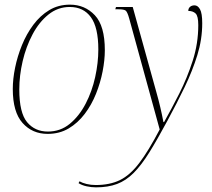

<svg xmlns="http://www.w3.org/2000/svg" viewBox="-20 -566 910 826"><path d="M185 10Q119 10 77 -37Q35 -84 35 -183Q35 -226 45 -275Q55 -324 74.5 -372Q94 -420 123.5 -459.5Q153 -499 192 -522.5Q231 -546 281 -546Q345 -546 388 -500.5Q431 -455 431 -350Q431 -308 421.5 -259Q412 -210 393 -162.5Q374 -115 344.5 -76Q315 -37 275.5 -13.5Q236 10 185 10ZM186 0Q240 0 280.5 -33.5Q321 -67 348.5 -120Q376 -173 389.5 -234.5Q403 -296 403 -353Q403 -448 371 -492Q339 -536 280 -536Q229 -536 188.5 -503.5Q148 -471 120 -418Q92 -365 77.5 -303Q63 -241 63 -181Q63 -81 96.5 -40.5Q130 0 186 0ZM393 240Q373 240 352.5 235.5Q332 231 318 222L322 214Q334 221 352.5 225.5Q371 230 392 230Q452 230 495.5 209Q539 188 579 135.5Q619 83 667 -9L536 -486Q528 -515 520.5 -520.5Q513 -526 490 -526H476L479 -536H551L652 -172Q662 -137 669.5 -105Q677 -73 683 -41H686Q717 -96 751 -163Q785 -230 809 -304.5Q833 -379 833 -458Q833 -497 821.5 -508Q810 -519 790 -519Q790 -530 797.5 -536.5Q805 -543 817 -543Q831 -543 840.5 -526Q850 -509 850 -466Q850 -397 829 -329Q808 -261 774.5 -191.5Q741 -122 701 -48Q657 34 622.5 89.5Q588 145 555 178Q522 211 483.5 225.5Q445 240 393 240Z"/></svg>

Font: Noto Serif Display SemiCondensed Thin
Style: Italic
Weight: 100
Width: 4
Italic angle: -12°
Designer: Monotype Design Team
Foundry: Monotype Imaging Inc.
Version: Version 2.009